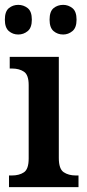

<svg xmlns="http://www.w3.org/2000/svg" viewBox="-20 -770 358 790"><path d="M17 0V-48H29Q59 -48 78.5 -61Q98 -74 98 -118V-420Q98 -462 78.5 -475Q59 -488 30 -488H20V-536H222V-120Q222 -75 242 -61.5Q262 -48 292 -48H303V0ZM240 -628Q217 -628 200.5 -642Q184 -656 184 -689Q184 -723 200.5 -736.5Q217 -750 240 -750Q261 -750 278 -736.5Q295 -723 295 -689Q295 -656 278 -642Q261 -628 240 -628ZM55 -628Q33 -628 16.5 -642Q0 -656 0 -689Q0 -723 16.5 -736.5Q33 -750 55 -750Q77 -750 94 -736.5Q111 -723 111 -689Q111 -656 94 -642Q77 -628 55 -628Z"/></svg>

Font: Noto Serif Ethiopic SemiCondensed SemiBold
Style: Regular
Weight: 600
Width: 4
Designer: Monotype Design Team
Foundry: Monotype Imaging Inc.
Version: Version 2.102; ttfautohint (v1.8.4.7-5d5b)